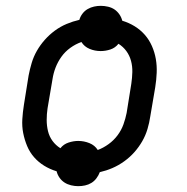

<svg xmlns="http://www.w3.org/2000/svg" viewBox="-20 -589 640 658"><path d="M248 49Q236 49 223.5 46Q211 43 201 36.5Q191 30 184 20Q177 10 174 -2Q151 -9 131.5 -21Q112 -33 97 -50Q82 -67 73 -88.5Q64 -110 59.5 -133Q55 -156 56.5 -180.5Q58 -205 62 -230L78 -330Q82 -351 88.5 -373Q95 -395 106.5 -415Q118 -435 133.5 -452.5Q149 -470 168 -484Q187 -498 208.5 -507Q230 -516 252 -521Q255 -532 262.5 -542Q270 -552 280.5 -558Q291 -564 302.5 -566.5Q314 -569 325 -569Q338 -569 350.5 -566Q363 -563 372.5 -556.5Q382 -550 389 -540Q396 -530 399 -518Q422 -511 441.5 -499Q461 -487 476 -470Q491 -453 500.5 -431.5Q510 -410 514 -387Q518 -364 517 -339.5Q516 -315 512 -290L495 -190Q492 -169 485.5 -147Q479 -125 467.5 -105Q456 -85 440.5 -67.5Q425 -50 405.5 -36Q386 -22 365 -13Q344 -4 322 1Q318 12 310.5 22Q303 32 293 38Q283 44 271.5 46.5Q260 49 248 49ZM315 -75Q334 -82 352 -95Q370 -108 383 -125.5Q396 -143 403 -162.5Q410 -182 414 -202L430 -302Q433 -322 433.5 -342Q434 -362 429 -380.5Q424 -399 413 -414Q402 -429 386 -439Q375 -425 358.5 -419.5Q342 -414 325 -414Q305 -414 287 -421.5Q269 -429 259 -445Q239 -438 221 -425Q203 -412 190.5 -394.5Q178 -377 170.5 -357.5Q163 -338 160 -318L143 -218Q140 -198 140 -178Q140 -158 144.5 -139.5Q149 -121 160 -106Q171 -91 187 -81Q198 -95 215 -100.5Q232 -106 248 -106Q268 -106 286.5 -98.5Q305 -91 315 -75Z"/></svg>

Font: Iosevka SS04 Extended Oblique
Style: Regular
Weight: 400
Width: 7
Italic angle: -9°
Monospace: yes
Designer: Belleve Invis
Foundry: Belleve Invis
Version: Version 19.0.0; ttfautohint (v1.8.4)